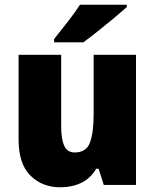

<svg xmlns="http://www.w3.org/2000/svg" viewBox="-20 -786 658 816"><path d="M558 -553V0H421L399 -69H389Q365 -28 325.5 -9Q286 10 237 10Q159 10 109 -40Q59 -90 59 -193V-553H240V-249Q240 -195 253 -166.5Q266 -138 297 -138Q347 -138 362.5 -180.5Q378 -223 378 -300V-553ZM519 -756Q499 -738 465.5 -710Q432 -682 396 -653.5Q360 -625 334 -606H210V-620Q235 -652 267 -692.5Q299 -733 320 -766H519Z"/></svg>

Font: Noto Sans Ethiopic SemiCondensed Black
Style: Regular
Weight: 900
Width: 4
Designer: Monotype Design Team
Foundry: Monotype Imaging Inc.
Version: Version 2.102; ttfautohint (v1.8.4.7-5d5b)